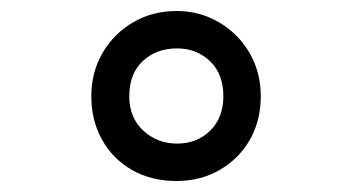

<svg xmlns="http://www.w3.org/2000/svg" viewBox="-20 -744 640 349"><path d="M301 -415Q255 -415 220 -435Q185 -455 165.5 -490Q146 -525 146 -569Q146 -613 166.5 -648Q187 -683 222 -703.5Q257 -724 301 -724Q343 -724 378 -703.5Q413 -683 433.5 -648Q454 -613 454 -569Q454 -525 434.5 -490.5Q415 -456 380 -435.5Q345 -415 301 -415ZM302 -483Q338 -483 362 -506.5Q386 -530 386 -569Q386 -610 361.5 -633Q337 -656 302 -656Q264 -656 239.5 -633Q215 -610 215 -569Q215 -530 240.5 -506.5Q266 -483 302 -483Z"/></svg>

Font: Noto Sans Mono Medium
Style: Regular
Weight: 500
Designer: Monotype Design Team
Foundry: Monotype Imaging Inc.
Version: Version 2.014